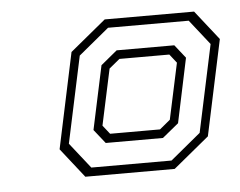

<svg xmlns="http://www.w3.org/2000/svg" viewBox="-36 -741 536 428"><g transform="rotate(-5 232.0 -527.0)"><path d="M138.8 -354.5 87 -420.4 132.4 -634.2 212.4 -700.1H412.4L464.3 -634.2L418.8 -420.4L338.8 -354.5ZM153.9 -373.7H333.4L401.2 -429.7L442.8 -624.9L398.7 -680.9H218.2L150 -624.6L108.7 -431ZM190.7 -425.5 166 -456.6 196.4 -599 232.9 -629.1H361.9L385.5 -599.3L355.1 -455.3L318.7 -425.5ZM202.2 -445.1H313.9L337.5 -464.6L364.4 -590L349.1 -609.5H237.4L213.7 -590L186.8 -464.6Z"/></g></svg>

Font: Tourney Light
Style: Italic
Weight: 300
Italic angle: -12°
Version: Version 1.015